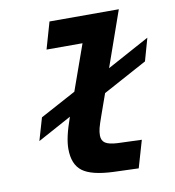

<svg xmlns="http://www.w3.org/2000/svg" viewBox="-81 -782 784 862"><g transform="rotate(-10 311.0 -350.5)"><path d="M218 -273 64 -189 94 -292 257 -380 331 -588H167L202 -710H518L429 -457L622 -562L593 -459L392 -350L359 -257Q345 -218 340.5 -200.5Q336 -183 336 -167Q336 -143 352.5 -132Q369 -121 408 -119L518 -115L482 9L368 5Q268 1 227 -30Q186 -61 186 -132Q186 -158 193.5 -191.5Q201 -225 218 -273Z"/></g></svg>

Font: Intel One Mono
Style: Bold Italic
Weight: 700
Italic angle: -16°
Monospace: yes
Designer: Fred Shallcrass
Foundry: Frere-Jones Type LLC
Version: Version 1.400;hotconv 1.1.0;makeotfexe 2.6.0;FJTRelease1.4